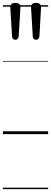

<svg xmlns="http://www.w3.org/2000/svg" viewBox="-20 -925 352 1324"><path d="M86 -651Q74 -651 69 -657.5Q64 -664 63 -674L51 -875Q50 -888 58.5 -896.5Q67 -905 86 -905Q105 -905 113.5 -896.5Q122 -888 121 -875L109 -676Q108 -666 103 -658.5Q98 -651 86 -651ZM228 -651Q217 -651 212 -657.5Q207 -664 206 -674L194 -875Q193 -888 201.5 -896.5Q210 -905 228 -905Q247 -905 255.5 -896.5Q264 -888 263 -875L252 -676Q251 -666 245.5 -658.5Q240 -651 228 -651ZM0 369H312V379H0ZM0 -20H312V0H0ZM0 -505H312V-500H0ZM0 -889H312V-879H0Z"/></svg>

Font: Playwrite HR Lijeva Guides
Style: Regular
Weight: 400
Designer: Veronika Burian, José Scaglione
Foundry: TypeTogether
Version: Version 1.003